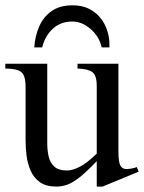

<svg xmlns="http://www.w3.org/2000/svg" viewBox="-20 -687 541 722"><path d="M501.5 -41.5 365.7 14.6H343.8V-81.1Q306.2 -41.5 280.3 -21Q254.4 -0.5 233.9 7.1Q213.4 14.6 191.9 14.6Q152.8 14.6 129.6 -2.2Q106.4 -19 95 -45.7Q83.5 -72.3 79.8 -102.5Q76.2 -132.8 76.2 -159.7V-359.9Q76.2 -403.8 59.3 -416.5Q42.5 -429.2 0 -429.2V-447.3H157.7V-147.9Q157.7 -122.6 162.8 -99.1Q168 -75.7 183.8 -60.8Q199.7 -45.9 231.9 -45.9Q251.5 -45.9 278.6 -59.1Q305.7 -72.3 343.8 -109.4V-363.8Q343.8 -404.3 326.7 -416.3Q309.6 -428.2 271.5 -429.2V-447.3H425.3V-118.7Q425.3 -78.6 432.4 -64.9Q439.5 -51.3 455.6 -51.3Q462.4 -51.3 473.1 -53Q483.9 -54.7 494.6 -58.6ZM391.6 -508.8H362.3Q353.5 -549.3 321 -577.6Q288.6 -606 252.4 -606Q207 -606 177.7 -578.1Q148.4 -550.3 138.7 -508.8H108.9Q111.8 -552.2 127.7 -588.1Q143.6 -624 174.3 -645.5Q205.1 -667 252.4 -667Q297.9 -667 329.3 -645.5Q360.8 -624 377 -588.1Q393.1 -552.2 391.6 -508.8Z"/></svg>

Font: BabelStone Roman
Style: Regular
Weight: 400
Designer: Walt Agee, Victor Gaultney, Peter Martin, Debbi Hosken, Becca Hirsbrunner (SIL); Andrew West (BabelStone)
Foundry: BabelStone
Version: Version 16.000